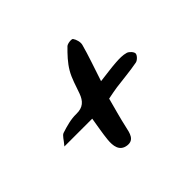

<svg xmlns="http://www.w3.org/2000/svg" viewBox="-103 -552 692 692"><g transform="rotate(-45 243.0 -206.0)"><path d="M338.5 -371C341.7 -382.8 336.9 -399.7 329.7 -409.9C326.5 -414.4 303.9 -412.2 297.2 -405.7C276.3 -385.2 255.4 -363.2 240.7 -338.1C225.7 -312.6 217.7 -282.8 207.4 -254.6C197 -226.1 181.4 -209.6 146.9 -210.4C120.2 -211 92.6 -203.1 66.8 -194.7C56.5 -191.4 50 -176.6 33.8 -157.9C88.5 -157.9 130 -157.9 175.6 -157.9C170.2 -123.4 164.4 -94.2 161.5 -64.6C158.8 -36.1 162.1 -4.8 196.7 -0.4C228.8 3.7 234.5 -24.7 240.1 -50.6C248.5 -89.4 259.8 -127.5 269.8 -165.8C289 -169.4 303.6 -172.8 318.2 -174.7C355.4 -179.7 392.9 -182.7 429.7 -189.7C439 -191.4 452.1 -204.7 452.5 -213.2C452.9 -221.3 440.5 -234.9 431.3 -237.6C415.5 -242.3 397.6 -241.8 380.8 -240.7C356.4 -239.2 332.2 -235.4 293.7 -230.9C311.7 -285.9 326.9 -328 338.5 -371Z"/></g></svg>

Font: Beth Ellen
Style: Regular
Weight: 400
Version: Version 1.015;Fontself Maker 2.1.2